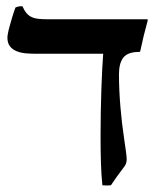

<svg xmlns="http://www.w3.org/2000/svg" viewBox="-20 -575 515 606"><path d="M418.9 -411.1Q383.8 -411.1 369.6 -393.6Q355.5 -376 355.5 -340.3Q355.5 -315.4 356.7 -289.3Q357.9 -263.2 360.1 -237.3Q362.3 -211.4 365.2 -186.3Q368.2 -161.1 371.6 -138.7Q374.5 -118.7 377.2 -99.4Q379.9 -80.1 379.9 -71.8Q379.9 -58.1 371.1 -47.4Q360.4 -33.7 349.9 -19Q339.4 -4.4 330.1 9.8Q316.4 11.2 303.2 9.8Q299.8 -21.5 298.6 -61.3Q297.4 -101.1 297.4 -145Q297.4 -183.1 298.1 -221.7Q298.8 -260.3 300 -294.9Q301.3 -329.6 302.7 -358.2Q304.2 -386.7 305.7 -405.3H95.7Q78.1 -405.3 61.5 -406.7Q44.9 -408.2 32 -413.6Q19 -418.9 11.2 -429.2Q3.4 -439.5 3.4 -456.5Q3.4 -460.9 5.1 -470.2Q6.8 -479.5 10.3 -491.9Q13.7 -504.4 18.3 -519.8Q22.9 -535.2 28.8 -551.3Q33.7 -553.7 39.6 -554.7Q45.4 -555.7 50.8 -555.2Q57.1 -541 64.2 -533Q71.3 -524.9 80.6 -520.8Q89.8 -516.6 102.1 -515.4Q114.3 -514.2 130.9 -514.2H443.8Q446.8 -514.2 446.3 -510.7Q439 -483.9 433.6 -461.9Q428.2 -439.9 422.9 -414.6Q422.4 -411.1 418.9 -411.1Z"/></svg>

Font: Federov2
Style: Regular
Weight: 400
Designer: Olexa M. Volochay | Cyreal.org
Foundry: Olexa M. Volochay | Cyreal.org
Version: Version 1.000